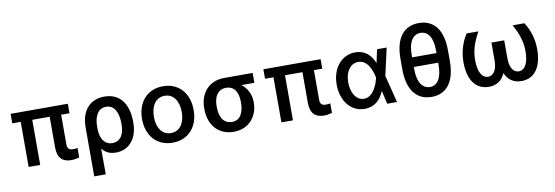

<svg xmlns="http://www.w3.org/2000/svg" viewBox="-64 -1207 5458 1889"><g transform="rotate(-10 2665.5 -262.5)"><path d="M621.4 -545.5H49.7V-450.6H133.9V0H249.3V-450.6H423.3V-143.8C423.3 -34.4 477.6 6.7 558.6 6.7C593.4 6.7 620.4 0 639.9 -6V-100.9C630.3 -98.7 613.6 -95.9 597.3 -95.9C563.9 -95.9 538.4 -105.5 538 -152.7V-450.6H621.4Z M753.2 -284.1V203.1H868.6L867.5 -54.3C899.1 -13.5 942.5 9.9 1005.3 9.9C1141 9.9 1224.1 -96.6 1223.7 -250.7V-260.7C1223.7 -428.6 1148.1 -552.6 987.2 -552.6C849.1 -552.6 753.2 -461.3 753.2 -284.1ZM866.5 -277.7C866.1 -365.4 899.9 -451 985.1 -451C1072.1 -451 1106.9 -366.5 1106.9 -260.7V-250.7C1107.2 -166.5 1074.2 -88.1 987.2 -88.1C896.3 -88.1 869 -174.7 866.5 -240.8Z M1572.1 11C1728.7 11 1829.9 -101.6 1829.9 -270.2C1829.9 -440 1728.7 -552.6 1572.1 -552.6C1415.5 -552.6 1314.3 -440 1314.3 -270.2C1314.3 -101.6 1415.5 11 1572.1 11ZM1432.9 -270.6C1432.9 -372.9 1478.3 -457.4 1572.4 -457.4C1665.8 -457.4 1711.3 -372.9 1711.3 -270.6C1711.3 -168.7 1665.8 -85.2 1572.4 -85.2C1478.3 -85.2 1432.9 -168.7 1432.9 -270.6Z M1935 -269.9V-258.5C1935 -106.2 2025.2 9.9 2182.9 9.9C2337 9.9 2425.1 -104.8 2425.1 -238.6V-248.6C2425.1 -324.6 2388.5 -389.6 2334.9 -429.7H2464.8V-528.4H2181.5C2024.9 -528.4 1935 -416.5 1935 -269.9ZM2058.9 -258.5V-269.9C2059.3 -355.8 2094.1 -429.7 2181.5 -429.7C2268.1 -429.7 2301.1 -355.8 2301.1 -269.9V-258.5C2301.1 -166.2 2268.1 -88.8 2182.9 -88.8C2093 -88.8 2059.3 -166.2 2058.9 -258.5Z M3146.7 -545.5H2574.9V-450.6H2659.1V0H2774.5V-450.6H2948.5V-143.8C2948.5 -34.4 3002.8 6.7 3083.8 6.7C3118.6 6.7 3145.6 0 3165.1 -6V-100.9C3155.5 -98.7 3138.8 -95.9 3122.5 -95.9C3089.1 -95.9 3063.6 -105.5 3063.2 -152.7V-450.6H3146.7Z M3489.7 11.4C3589.1 12.1 3650.9 -48.3 3683.9 -131H3685.7L3716.6 0H3813.9L3745.4 -272.7L3806.8 -545.5H3710.6L3682.5 -414.1H3680.8C3648.1 -496.8 3587.4 -552.6 3493.6 -552.6C3358.7 -552.6 3258.9 -437.9 3258.9 -272.7C3258.9 -106.5 3352.3 10.3 3489.7 11.4ZM3374.3 -272.7C3374.3 -379.3 3426.5 -454.5 3506 -454.5C3600.5 -454.5 3637.8 -344.5 3652 -274.1L3652.3 -272.7L3652 -271.3C3637.1 -201.3 3591.3 -87.7 3500.7 -87.7C3425.1 -87.7 3374.3 -166.5 3374.3 -272.7Z M4396 -307.5V-413.4C4395.6 -629.6 4300.8 -728 4158.7 -728C4016.3 -728 3921.2 -629.3 3921.2 -413.4V-307.5C3921.2 -90.2 4017.4 9.9 4160.2 9.9C4301.8 9.9 4395.6 -90.2 4396 -307.5ZM4036.6 -290.5V-310.7H4280.2V-290.5C4279.8 -155.2 4232.6 -88.8 4160.2 -88.8C4085.2 -88.8 4036.2 -158.4 4036.6 -290.5ZM4036.6 -406.6V-432.2C4036.2 -562.1 4084.2 -629.6 4158.7 -629.6C4231.5 -629.6 4279.8 -565.3 4280.2 -432.2V-406.6Z M4723.4 -545.5H4605.8C4553.3 -464.8 4525.9 -373.2 4525.6 -273.8C4525.2 -90.2 4603.3 9.9 4731.5 9.9C4810.4 9.9 4865.1 -29.1 4894.2 -98.7C4923.3 -29.1 4978 9.9 5056.8 9.9C5185 9.9 5262.8 -90.2 5262.4 -273.8C5262.1 -373.2 5234.7 -464.8 5182.2 -545.5H5064.6C5127.5 -433.2 5145.6 -355.5 5145.6 -270.6C5145.6 -156.6 5109.4 -89.1 5047.6 -89.1C4993.6 -89.1 4958.1 -140.6 4958.1 -236.2V-414.4H4830.3V-236.2C4830.3 -140.6 4794.4 -89.1 4740.4 -89.1C4678.6 -89.1 4642.4 -156.6 4642.4 -270.6C4642.4 -355.5 4660.9 -433.2 4723.4 -545.5Z"/></g></svg>

Font: Magic Ui Pro Semi Bold
Style: Regular
Weight: 600
Designer: Stefan Endress, Andreas Faust
Version: Version 1.000;FEAKit 1.0